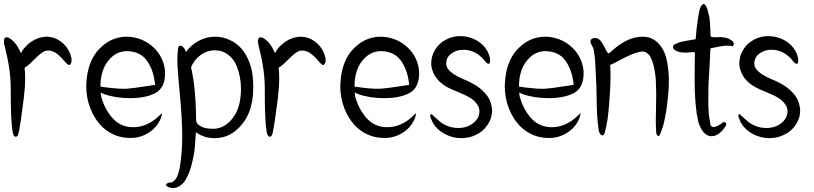

<svg xmlns="http://www.w3.org/2000/svg" viewBox="-20 -695 4171 984"><path d="M216 -507Q217 -507 219 -507Q257 -507 290 -483.5Q323 -460 338 -423Q347 -401 347 -386Q347 -369 335 -361Q324 -365 309.5 -382.5Q295 -400 290 -404Q258 -436 226 -436Q214 -436 203 -430Q184 -419 154 -388.5Q124 -358 106 -348Q109 -322 109 -292Q109 -252 102 -192Q86 -61 75 -12Q70 6 61 6Q50 6 45 -17Q35 -70 35 -221Q35 -232 35 -243Q35 -338 5 -454Q0 -471 0 -483Q0 -504 14 -504Q17 -504 21 -503Q60 -486 87 -423Q107 -459 141.5 -482Q176 -505 216 -507Z M476 -430Q540 -507 630 -507Q639 -507 648 -506Q720 -498 770 -449Q820 -400 826 -328Q826 -324 826 -319Q826 -245 776 -218Q726 -192 648 -192Q571 -192 513 -213Q504 -217 496 -221Q497 -211 498 -202Q516 -135 557 -89.5Q598 -44 660 -43Q661 -43 662 -43Q736 -43 797 -103Q808 -114 811 -116Q809 -101 803 -86Q785 -44 747 -18Q709 8 663 12Q655 12 647 12Q566 12 506 -43Q465 -83 443.5 -138Q422 -193 422 -253Q422 -263 423 -274Q429 -370 476 -430ZM629 -433Q585 -432 553 -403Q521 -374 507.5 -334Q494 -294 495 -251Q572 -240 613 -240Q630 -240 646 -242Q670 -244 714 -251Q758 -258 775 -260Q775 -264 774 -270Q765 -341 731 -386.5Q697 -432 629 -433Z M1083 -507Q1123 -507 1160 -489Q1213 -464 1242.5 -409.5Q1272 -355 1276 -291Q1278 -269 1278 -247Q1278 -104 1194 -31Q1147 13 1079 13Q1024 13 984 -18Q981 33 978 65Q975 97 964 141.5Q953 186 935 220Q925 240 906 254.5Q887 269 867 269Q854 269 843 264Q831 258 831 252Q831 247 839 243.5Q847 240 856 240Q858 240 859 240Q865 237 870.5 233Q876 229 880 223Q884 217 886.5 212.5Q889 208 892 199Q895 190 896 186Q897 182 899.5 172Q902 162 902 160Q914 87 914 1Q914 -83 900 -232Q898 -247 895.5 -280.5Q893 -314 891 -339.5Q889 -365 889 -388Q889 -418 892 -444Q894 -461 904 -461Q912 -461 921.5 -450Q931 -439 933 -428Q958 -464 998 -485.5Q1038 -507 1082 -507ZM1080 -437Q1041 -437 1007.5 -412.5Q974 -388 959 -350Q984 -245 985 -79Q986 -62 1002.5 -51.5Q1019 -41 1036.5 -38Q1054 -35 1074 -35Q1076 -35 1078 -35Q1126 -38 1161 -76Q1196 -114 1207 -164Q1215 -201 1215 -239Q1215 -302 1193 -356Q1180 -391 1150 -414Q1120 -437 1084 -437Q1082 -437 1080 -437Z M1518 -507Q1519 -507 1521 -507Q1559 -507 1592 -483.5Q1625 -460 1640 -423Q1649 -401 1649 -386Q1649 -369 1637 -361Q1626 -365 1611.5 -382.5Q1597 -400 1592 -404Q1560 -436 1528 -436Q1516 -436 1505 -430Q1486 -419 1456 -388.5Q1426 -358 1408 -348Q1411 -322 1411 -292Q1411 -252 1404 -192Q1388 -61 1377 -12Q1372 6 1363 6Q1352 6 1347 -17Q1337 -70 1337 -221Q1337 -232 1337 -243Q1337 -338 1307 -454Q1302 -471 1302 -483Q1302 -504 1316 -504Q1319 -504 1323 -503Q1362 -486 1389 -423Q1409 -459 1443.5 -482Q1478 -505 1518 -507Z M1778 -430Q1842 -507 1932 -507Q1941 -507 1950 -506Q2022 -498 2072 -449Q2122 -400 2128 -328Q2128 -324 2128 -319Q2128 -245 2078 -218Q2028 -192 1950 -192Q1873 -192 1815 -213Q1806 -217 1798 -221Q1799 -211 1800 -202Q1818 -135 1859 -89.5Q1900 -44 1962 -43Q1963 -43 1964 -43Q2038 -43 2099 -103Q2110 -114 2113 -116Q2111 -101 2105 -86Q2087 -44 2049 -18Q2011 8 1965 12Q1957 12 1949 12Q1868 12 1808 -43Q1767 -83 1745.5 -138Q1724 -193 1724 -253Q1724 -263 1725 -274Q1731 -370 1778 -430ZM1931 -433Q1887 -432 1855 -403Q1823 -374 1809.5 -334Q1796 -294 1797 -251Q1874 -240 1915 -240Q1932 -240 1948 -242Q1972 -244 2016 -251Q2060 -258 2077 -260Q2077 -264 2076 -270Q2067 -341 2033 -386.5Q1999 -432 1931 -433Z M2275 -343Q2289 -325 2309 -312.5Q2329 -300 2358 -288Q2387 -276 2400 -268Q2439 -248 2467 -216.5Q2495 -185 2500 -146Q2502 -137 2502 -128Q2502 -89 2478 -54Q2454 -19 2417 -3Q2384 13 2344 13Q2300 13 2260 -8Q2220 -29 2198 -66Q2185 -94 2185 -101Q2185 -109 2191 -111Q2194 -109 2216 -88Q2238 -67 2252 -60Q2286 -39 2328 -39Q2384 -39 2418 -76Q2437 -96 2437 -124Q2437 -146 2424 -162Q2410 -181 2390 -193.5Q2370 -206 2336.5 -219.5Q2303 -233 2293 -238Q2216 -272 2196 -335Q2190 -352 2190 -371Q2190 -408 2210.5 -441Q2231 -474 2264 -491Q2298 -510 2339 -510Q2382 -510 2420 -489.5Q2458 -469 2478 -433Q2492 -405 2492 -386Q2492 -377 2489 -370Q2487 -368 2484 -368Q2476 -368 2463.5 -384Q2451 -400 2446 -403Q2407 -440 2354 -440Q2320 -440 2294 -421Q2267 -402 2267 -370Q2267 -355 2275 -343Z M2621 -430Q2685 -507 2775 -507Q2784 -507 2793 -506Q2865 -498 2915 -449Q2965 -400 2971 -328Q2971 -324 2971 -319Q2971 -245 2921 -218Q2871 -192 2793 -192Q2716 -192 2658 -213Q2649 -217 2641 -221Q2642 -211 2643 -202Q2661 -135 2702 -89.5Q2743 -44 2805 -43Q2806 -43 2807 -43Q2881 -43 2942 -103Q2953 -114 2956 -116Q2954 -101 2948 -86Q2930 -44 2892 -18Q2854 8 2808 12Q2800 12 2792 12Q2711 12 2651 -43Q2610 -83 2588.5 -138Q2567 -193 2567 -253Q2567 -263 2568 -274Q2574 -370 2621 -430ZM2774 -433Q2730 -432 2698 -403Q2666 -374 2652.5 -334Q2639 -294 2640 -251Q2717 -240 2758 -240Q2775 -240 2791 -242Q2815 -244 2859 -251Q2903 -258 2920 -260Q2920 -264 2919 -270Q2910 -341 2876 -386.5Q2842 -432 2774 -433Z M3273 -507Q3288 -507 3302 -504Q3336 -495 3360 -466.5Q3384 -438 3394 -400Q3408 -346 3408 -280Q3408 -228 3398 -152Q3398 -150 3396 -136.5Q3394 -123 3393 -119Q3392 -115 3390 -103Q3388 -91 3387 -86Q3386 -81 3383.5 -70.5Q3381 -60 3379.5 -53.5Q3378 -47 3375 -38.5Q3372 -30 3369 -22.5Q3366 -15 3363 -7Q3359 2 3354 2Q3349 2 3345.5 -6Q3342 -14 3343 -21Q3341 -45 3341 -75Q3341 -96 3342 -138.5Q3343 -181 3343 -203Q3343 -214 3343 -225Q3342 -267 3341 -286Q3340 -305 3334 -339Q3328 -373 3316 -398Q3310 -412 3298 -421.5Q3286 -431 3272 -431Q3267 -431 3262 -430Q3237 -425 3211 -413.5Q3185 -402 3154.5 -385.5Q3124 -369 3107 -362Q3109 -333 3109 -301Q3109 -256 3103 -177Q3103 -169 3100.5 -145.5Q3098 -122 3097 -110.5Q3096 -99 3093 -80Q3090 -61 3086.5 -45Q3083 -29 3079 -14Q3077 -7 3074 -4Q3071 -1 3067 -1Q3060 -1 3054 -11.5Q3048 -22 3048 -32Q3042 -69 3040 -110.5Q3038 -152 3037.5 -202.5Q3037 -253 3035 -281Q3034 -295 3032.5 -336.5Q3031 -378 3028 -404.5Q3025 -431 3021 -447Q3019 -451 3015 -458.5Q3011 -466 3008.5 -472Q3006 -478 3006 -483Q3006 -494 3019 -499Q3025 -500 3030 -500Q3044 -500 3054.5 -489.5Q3065 -479 3077 -456Q3079 -452 3083.5 -442.5Q3088 -433 3092 -427.5Q3096 -422 3100 -422Q3104 -422 3107 -426Q3192 -507 3273 -507Z M3585 -675Q3592 -675 3599 -662Q3603 -655 3605.5 -647Q3608 -639 3610 -629.5Q3612 -620 3614 -613Q3616 -606 3617 -595Q3618 -584 3618.5 -578.5Q3619 -573 3619.5 -560.5Q3620 -548 3620.5 -544Q3621 -540 3621 -525.5Q3621 -511 3622 -509Q3626 -504 3639 -504Q3644 -504 3655 -504.5Q3666 -505 3671 -505Q3682 -505 3688 -503Q3703 -503 3722 -492.5Q3741 -482 3741 -470Q3741 -464 3735 -458Q3722 -461 3708 -461Q3694 -461 3681 -459Q3668 -457 3646.5 -452.5Q3625 -448 3621 -447Q3620 -417 3616.5 -356Q3613 -295 3611 -263Q3611 -257 3610.5 -224Q3610 -191 3610 -173Q3610 -109 3620 -64Q3621 -44 3636 -44Q3651 -44 3675 -60Q3683 -69 3691 -69Q3702 -69 3702 -58Q3702 -51 3694 -42Q3683 -24 3664.5 -10.5Q3646 3 3627 3Q3614 3 3603 -3Q3586 -13 3574.5 -33.5Q3563 -54 3559.5 -68.5Q3556 -83 3551 -111Q3540 -184 3540 -289Q3540 -316 3540.5 -367Q3541 -418 3542 -425Q3538 -428 3530 -428Q3525 -428 3512 -426.5Q3499 -425 3493 -425Q3487 -425 3483 -426Q3481 -426 3480 -426Q3464 -426 3446.5 -434Q3429 -442 3429 -454Q3429 -461 3438 -468Q3448 -473 3458 -476.5Q3468 -480 3480.5 -482.5Q3493 -485 3500.5 -486.5Q3508 -488 3524 -490.5Q3540 -493 3545 -494Q3550 -557 3558 -605Q3559 -610 3562 -628.5Q3565 -647 3570 -658Q3575 -669 3585 -675Z M3854 -343Q3868 -325 3888 -312.5Q3908 -300 3937 -288Q3966 -276 3979 -268Q4018 -248 4046 -216.5Q4074 -185 4079 -146Q4081 -137 4081 -128Q4081 -89 4057 -54Q4033 -19 3996 -3Q3963 13 3923 13Q3879 13 3839 -8Q3799 -29 3777 -66Q3764 -94 3764 -101Q3764 -109 3770 -111Q3773 -109 3795 -88Q3817 -67 3831 -60Q3865 -39 3907 -39Q3963 -39 3997 -76Q4016 -96 4016 -124Q4016 -146 4003 -162Q3989 -181 3969 -193.5Q3949 -206 3915.5 -219.5Q3882 -233 3872 -238Q3795 -272 3775 -335Q3769 -352 3769 -371Q3769 -408 3789.5 -441Q3810 -474 3843 -491Q3877 -510 3918 -510Q3961 -510 3999 -489.5Q4037 -469 4057 -433Q4071 -405 4071 -386Q4071 -377 4068 -370Q4066 -368 4063 -368Q4055 -368 4042.5 -384Q4030 -400 4025 -403Q3986 -440 3933 -440Q3899 -440 3873 -421Q3846 -402 3846 -370Q3846 -355 3854 -343Z"/></svg>

Font: EptKazoo
Style: Medium
Weight: 500
Version: Version 001.000